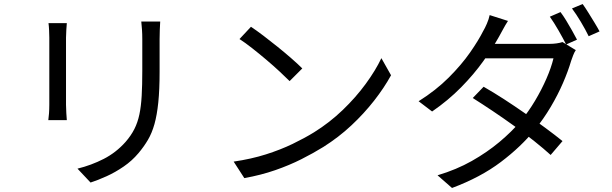

<svg xmlns="http://www.w3.org/2000/svg" viewBox="-20 -866 3040 954"><path d="M776 -759Q775 -740 774 -718.5Q773 -697 773 -672Q773 -652 773 -621Q773 -590 773 -559.5Q773 -529 773 -510Q773 -420 766.5 -357Q760 -294 747.5 -249.5Q735 -205 715 -171Q695 -137 668 -105Q636 -67 594.5 -38.5Q553 -10 510 9.5Q467 29 430 41L365 -28Q434 -45 495.5 -76.5Q557 -108 604 -161Q631 -192 647.5 -224.5Q664 -257 672.5 -297Q681 -337 684 -390Q687 -443 687 -514Q687 -534 687 -564Q687 -594 687 -624.5Q687 -655 687 -672Q687 -697 685.5 -718.5Q684 -740 682 -759ZM312 -751Q311 -737 309.5 -717Q308 -697 308 -679Q308 -672 308 -647.5Q308 -623 308 -589Q308 -555 308 -517Q308 -479 308 -443.5Q308 -408 308 -382Q308 -356 308 -345Q308 -326 309.5 -304.5Q311 -283 312 -269H220Q222 -281 223.5 -302.5Q225 -324 225 -346Q225 -356 225 -382.5Q225 -409 225 -444Q225 -479 225 -517Q225 -555 225 -589Q225 -623 225 -647.5Q225 -672 225 -679Q225 -692 224 -714.5Q223 -737 221 -751Z M1227 -733Q1254 -715 1289 -688.5Q1324 -662 1360.5 -632.5Q1397 -603 1429 -575Q1461 -547 1482 -526L1419 -463Q1400 -482 1370 -510Q1340 -538 1304 -568.5Q1268 -599 1233 -626.5Q1198 -654 1170 -672ZM1141 -63Q1229 -76 1301.5 -99Q1374 -122 1434 -151Q1494 -180 1541 -209Q1618 -257 1683 -319.5Q1748 -382 1797 -449Q1846 -516 1875 -577L1923 -492Q1889 -430 1839 -366Q1789 -302 1726 -243Q1663 -184 1587 -136Q1537 -105 1477.5 -75Q1418 -45 1347.5 -20.5Q1277 4 1194 19Z M2765 -806Q2778 -789 2793 -764.5Q2808 -740 2822 -715Q2836 -690 2847 -669L2793 -645Q2778 -675 2755 -715Q2732 -755 2712 -783ZM2875 -846Q2888 -828 2903.5 -803Q2919 -778 2934 -753.5Q2949 -729 2959 -710L2905 -686Q2889 -719 2866 -757.5Q2843 -796 2822 -824ZM2383 -435Q2432 -407 2484.5 -373Q2537 -339 2590 -302Q2643 -265 2690.5 -230Q2738 -195 2775 -165L2716 -96Q2682 -127 2635 -164.5Q2588 -202 2534.5 -240.5Q2481 -279 2428 -314.5Q2375 -350 2329 -379ZM2841 -617Q2834 -607 2828 -591.5Q2822 -576 2818 -564Q2803 -513 2777.5 -454Q2752 -395 2716.5 -335Q2681 -275 2637 -221Q2569 -137 2468.5 -61Q2368 15 2226 68L2154 5Q2248 -23 2324 -66Q2400 -109 2461 -160Q2522 -211 2567 -264Q2606 -311 2638.5 -365.5Q2671 -420 2695 -475Q2719 -530 2730 -576H2359L2392 -648H2709Q2729 -648 2746 -650.5Q2763 -653 2775 -657ZM2504 -762Q2491 -742 2479 -719.5Q2467 -697 2459 -683Q2429 -629 2382 -563Q2335 -497 2271 -432Q2207 -367 2127 -312L2060 -363Q2146 -417 2209.5 -480.5Q2273 -544 2315.5 -605Q2358 -666 2381 -712Q2389 -725 2399 -748Q2409 -771 2413 -791Z"/></svg>

Font: Noto Sans HK
Style: Regular
Weight: 400
Designer: Ryoko NISHIZUKA 西塚涼子 (kana, bopomofo & ideographs); Paul D. Hunt (Latin, Greek & Cyrillic); Sandoll Communications 산돌커뮤니
Foundry: Adobe
Version: Version 2.004-H2;hotconv 1.0.118;makeotfexe 2.5.65603